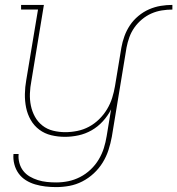

<svg xmlns="http://www.w3.org/2000/svg" viewBox="-20 -550 723 783"><path d="M209 213Q187 213 165.5 210.5Q144 208 123.5 202Q103 196 85.5 185Q68 174 56 157.5Q44 141 38.5 120Q33 99 35 78H56Q54 96 59 114.5Q64 133 75 147Q86 161 101.5 170Q117 179 134.5 184.5Q152 190 171 192Q190 194 209 194Q234 194 258.5 189Q283 184 306.5 172Q330 160 349.5 141.5Q369 123 382.5 100.5Q396 78 403.5 54Q411 30 415 5L433 -104Q420 -78 399.5 -55.5Q379 -33 353.5 -18.5Q328 -4 300 2Q272 8 245 8Q216 8 189 1.5Q162 -5 140.5 -21Q119 -37 105.5 -60.5Q92 -84 86.5 -111Q81 -138 81.5 -166.5Q82 -195 87 -223L135 -511H66V-530H159L108 -220Q103 -195 102 -169Q101 -143 106 -119Q111 -95 122.5 -74Q134 -53 153 -38Q172 -23 196.5 -17Q221 -11 246 -11Q270 -11 295 -16Q320 -21 342.5 -33Q365 -45 384 -63.5Q403 -82 416.5 -104.5Q430 -127 437.5 -151Q445 -175 449 -199L475 -356Q479 -379 487.5 -402.5Q496 -426 510 -447Q524 -468 544.5 -485Q565 -502 588 -512Q611 -522 635 -526Q659 -530 683 -530V-511Q662 -511 640 -507.5Q618 -504 597.5 -495Q577 -486 559 -471Q541 -456 528 -437.5Q515 -419 507.5 -398Q500 -377 496 -356L436 8Q431 35 422.5 61.5Q414 88 399 112.5Q384 137 362.5 157Q341 177 315.5 190Q290 203 263 208Q236 213 209 213Z"/></svg>

Font: Iosevka Slab Thin Extended
Style: Italic
Weight: 100
Width: 7
Italic angle: -9°
Monospace: yes
Designer: Belleve Invis
Foundry: Belleve Invis
Version: Version 11.1.0; ttfautohint (v1.8.3)